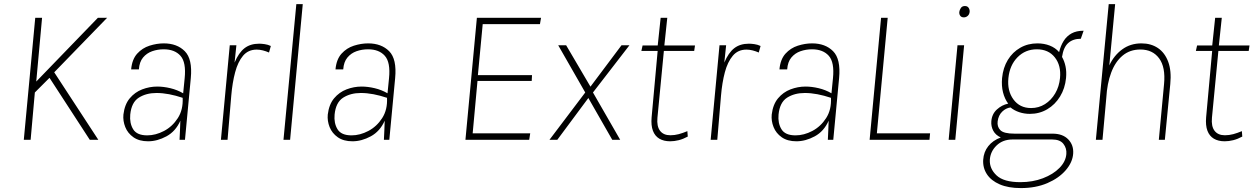

<svg xmlns="http://www.w3.org/2000/svg" viewBox="-20 -696 6242 956"><path d="M155.5 -607.5H189.5L160.5 -290L467.5 -607.5H513.5L250 -336L469.5 0H427L226.5 -308.5L153.5 -235.5L132.5 0H98.5Z M717.5 7.5Q673 7.5 644.5 -12.5Q616 -32.5 603.8 -63.2Q591.5 -94 594.5 -125.5Q600.5 -176 626 -206.5Q651.5 -237 688 -251Q724.5 -265 763 -265Q794 -265 828.5 -256.8Q863 -248.5 892 -231.5L899.5 -306.5Q907.5 -385.5 878.8 -418Q850 -450.5 795 -450.5Q765 -450.5 737.8 -441Q710.5 -431.5 692.2 -409.5Q674 -387.5 671.5 -350.5H633Q637.5 -400.5 663 -428.8Q688.5 -457 724.5 -468.5Q760.5 -480 795.5 -480Q861.5 -480 900.2 -441Q939 -402 930 -307L901 0H874Q875 -24.5 876.2 -47.8Q877.5 -71 878 -95Q854.5 -42 808.8 -17.2Q763 7.5 717.5 7.5ZM713 -22Q755 -22 796.8 -44Q838.5 -66 865.5 -108Q892.5 -150 889.5 -209Q855 -220.5 822.2 -226.8Q789.5 -233 759 -233Q708 -233 671.2 -209.8Q634.5 -186.5 628.5 -125.5Q624.5 -83 643 -52.5Q661.5 -22 713 -22Z M1080 0 1124 -470.5H1157L1148 -384.5Q1168.5 -433.5 1197.5 -456Q1226.5 -478.5 1270.5 -478.5Q1282 -478.5 1298 -476.2Q1314 -474 1328.5 -467L1319.5 -434.5Q1304.5 -441 1289 -445Q1273.5 -449 1258 -449Q1216 -449 1190.2 -418.5Q1164.5 -388 1150.8 -336.2Q1137 -284.5 1131.5 -219.5L1113 0Z M1391.5 0 1455.5 -675.5H1487.5L1424.5 0Z M1735 7.5Q1690.5 7.5 1662 -12.5Q1633.5 -32.5 1621.2 -63.2Q1609 -94 1612 -125.5Q1618 -176 1643.5 -206.5Q1669 -237 1705.5 -251Q1742 -265 1780.5 -265Q1811.5 -265 1846 -256.8Q1880.5 -248.5 1909.5 -231.5L1917 -306.5Q1925 -385.5 1896.2 -418Q1867.5 -450.5 1812.5 -450.5Q1782.5 -450.5 1755.2 -441Q1728 -431.5 1709.8 -409.5Q1691.5 -387.5 1689 -350.5H1650.5Q1655 -400.5 1680.5 -428.8Q1706 -457 1742 -468.5Q1778 -480 1813 -480Q1879 -480 1917.8 -441Q1956.5 -402 1947.5 -307L1918.5 0H1891.5Q1892.5 -24.5 1893.8 -47.8Q1895 -71 1895.5 -95Q1872 -42 1826.2 -17.2Q1780.5 7.5 1735 7.5ZM1730.5 -22Q1772.5 -22 1814.2 -44Q1856 -66 1883 -108Q1910 -150 1907 -209Q1872.5 -220.5 1839.8 -226.8Q1807 -233 1776.5 -233Q1725.5 -233 1688.8 -209.8Q1652 -186.5 1646 -125.5Q1642 -83 1660.5 -52.5Q1679 -22 1730.5 -22Z M2297.5 0 2354.5 -607.5H2674L2668.5 -576H2383.5L2359.5 -322H2629L2627.5 -293H2357.5L2333.5 -32H2620L2615 0Z M2716 0 2894 -235.5 2759.5 -470.5H2799L2920 -264.5L3074.5 -470.5H3114L2932.5 -235.5L3068 0H3028.5L2909.5 -208L2755 0Z M3317 7.5Q3285 7.5 3263 -5.5Q3241 -18.5 3231 -45Q3221 -71.5 3224.5 -112L3255.5 -452.5L3276 -442.5H3173.5L3179.5 -469.5H3277.5L3252.5 -447L3269.5 -607.5H3302.5L3285.5 -447L3265.5 -469.5H3440.5L3436.5 -442.5H3262L3286.5 -452.5L3253.5 -110Q3249.5 -67 3266.5 -44.8Q3283.5 -22.5 3318 -22.5Q3339 -22.5 3359.5 -28Q3380 -33.5 3402.5 -43L3404.5 -16Q3381.5 -3.5 3359.5 2Q3337.5 7.5 3317 7.5Z M3518.5 0 3562.5 -470.5H3595.5L3586.5 -384.5Q3607 -433.5 3636 -456Q3665 -478.5 3709 -478.5Q3720.5 -478.5 3736.5 -476.2Q3752.5 -474 3767 -467L3758 -434.5Q3743 -441 3727.5 -445Q3712 -449 3696.5 -449Q3654.5 -449 3628.8 -418.5Q3603 -388 3589.2 -336.2Q3575.5 -284.5 3570 -219.5L3551.5 0Z M3945.5 7.5Q3901 7.5 3872.5 -12.5Q3844 -32.5 3831.8 -63.2Q3819.5 -94 3822.5 -125.5Q3828.5 -176 3854 -206.5Q3879.5 -237 3916 -251Q3952.5 -265 3991 -265Q4022 -265 4056.5 -256.8Q4091 -248.5 4120 -231.5L4127.5 -306.5Q4135.5 -385.5 4106.8 -418Q4078 -450.5 4023 -450.5Q3993 -450.5 3965.8 -441Q3938.5 -431.5 3920.2 -409.5Q3902 -387.5 3899.5 -350.5H3861Q3865.5 -400.5 3891 -428.8Q3916.5 -457 3952.5 -468.5Q3988.5 -480 4023.5 -480Q4089.5 -480 4128.2 -441Q4167 -402 4158 -307L4129 0H4102Q4103 -24.5 4104.2 -47.8Q4105.5 -71 4106 -95Q4082.5 -42 4036.8 -17.2Q3991 7.5 3945.5 7.5ZM3941 -22Q3983 -22 4024.8 -44Q4066.5 -66 4093.5 -108Q4120.5 -150 4117.5 -209Q4083 -220.5 4050.2 -226.8Q4017.5 -233 3987 -233Q3936 -233 3899.2 -209.8Q3862.5 -186.5 3856.5 -125.5Q3852.5 -83 3871 -52.5Q3889.5 -22 3941 -22Z M4310 0 4367 -607.5H4400L4346 -32H4611L4608 0Z M4779 -609.5Q4767 -609.5 4761.2 -617.5Q4755.5 -625.5 4756.5 -636.5Q4757.5 -645.5 4764 -655.8Q4770.5 -666 4784.5 -666Q4797 -666 4803 -657Q4809 -648 4808 -636.5Q4806.5 -624 4798.2 -616.8Q4790 -609.5 4779 -609.5ZM4703.5 0 4747.5 -470.5H4780.5L4736.5 0Z M5063 240.5Q5000.5 240.5 4957.8 222Q4915 203.5 4894 171.5Q4873 139.5 4875.5 99.5Q4878 60.5 4900.8 31.8Q4923.5 3 4963 -11.5Q4937 -23.5 4925.5 -45.2Q4914 -67 4916 -92.5Q4919 -128.5 4943.8 -151Q4968.5 -173.5 5000 -180Q4982.5 -203.5 4974.2 -236Q4966 -268.5 4969.5 -307.5Q4974.5 -359 4998.2 -397.8Q5022 -436.5 5060 -458.2Q5098 -480 5145.5 -480Q5179 -480 5207 -469Q5235 -458 5253.5 -436.5Q5261 -468 5276 -492Q5291 -516 5315.2 -529.5Q5339.5 -543 5375.5 -543L5361.5 -503Q5322.5 -503 5298.8 -481.8Q5275 -460.5 5268 -412.5Q5280 -391.5 5285.5 -365.2Q5291 -339 5288 -307.5Q5283 -256 5258.2 -215.5Q5233.5 -175 5194.5 -152Q5155.5 -129 5108 -129Q5080.5 -129 5055.5 -137.2Q5030.5 -145.5 5011.5 -161Q4988.5 -158 4970 -140Q4951.5 -122 4947.5 -92Q4944 -65.5 4960.8 -48Q4977.5 -30.5 5032 -30.5H5221Q5271.5 -30.5 5299 -2Q5326.5 26.5 5323.5 69Q5320.5 112 5286.5 151.5Q5252.5 191 5195 215.8Q5137.5 240.5 5063 240.5ZM5060.5 211Q5122 211 5173 191.5Q5224 172 5255.2 140.2Q5286.5 108.5 5289.5 71Q5292 42.5 5275 20.5Q5258 -1.5 5219 -1.5H5021.5Q4973 -1.5 4942 28.5Q4911 58.5 4908.5 100Q4906.5 144 4942.2 177.5Q4978 211 5060.5 211ZM5114 -158Q5152 -158 5183 -177.5Q5214 -197 5234 -231Q5254 -265 5258 -307.5Q5264 -370 5232.2 -410.2Q5200.5 -450.5 5142.5 -450.5Q5085.5 -450.5 5046.5 -411Q5007.5 -371.5 5001 -307.5Q4994.5 -244 5026 -201Q5057.5 -158 5114 -158Z M5436.5 0 5500.5 -675.5H5532.5L5503.5 -370.5Q5527 -420.5 5567.8 -450.2Q5608.5 -480 5663.5 -480Q5711 -480 5745.5 -456.8Q5780 -433.5 5796.8 -388.2Q5813.5 -343 5807 -277.5L5780 0H5750L5776 -277.5Q5784 -361.5 5751.5 -405.5Q5719 -449.5 5658 -449.5Q5606 -449.5 5569.5 -419Q5533 -388.5 5512.8 -334.5Q5492.5 -280.5 5488.5 -209.5L5469.5 0Z M6078 7.5Q6046 7.5 6024 -5.5Q6002 -18.5 5992 -45Q5982 -71.5 5985.5 -112L6016.5 -452.5L6037 -442.5H5934.5L5940.5 -469.5H6038.5L6013.5 -447L6030.5 -607.5H6063.5L6046.5 -447L6026.5 -469.5H6201.5L6197.5 -442.5H6023L6047.5 -452.5L6014.5 -110Q6010.5 -67 6027.5 -44.8Q6044.5 -22.5 6079 -22.5Q6100 -22.5 6120.5 -28Q6141 -33.5 6163.5 -43L6165.5 -16Q6142.5 -3.5 6120.5 2Q6098.5 7.5 6078 7.5Z"/></svg>

Font: Karla ExtraLight
Style: Italic
Weight: 250
Italic angle: -8°
Designer: Jonathan Pinhorn
Version: Version 2.004;gftools[0.9.33]